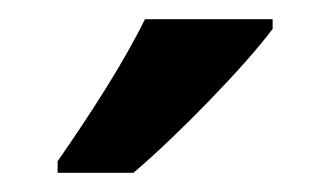

<svg xmlns="http://www.w3.org/2000/svg" viewBox="-20 -786 344 200"><path d="M264 -756V-766H131C109 -721 74 -667 40 -618V-606H119C165 -645 236 -718 264 -756Z"/></svg>

Font: Noto Sans Sinhala UI Condensed SemiBold
Style: Regular
Weight: 600
Width: 3
Designer: Jelle Bosma - Monotype Design Team
Foundry: Monotype Imaging Inc.
Version: Version 2.006